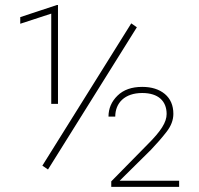

<svg xmlns="http://www.w3.org/2000/svg" viewBox="-20 -730 776 750"><path d="M492.7 -638.7 145.5 -83 167.5 -67.9 514.6 -623.5ZM202.1 -710.4 59.1 -663.1V-637.2L180.2 -676.8V-324.2H206.5V-710.4ZM447.3 -23.9 569.8 -145C591.8 -168 612.3 -191.4 630.4 -214.8C648.4 -237.8 657.2 -261.2 657.2 -285.2C657.2 -318.4 646 -344.2 624 -362.8C601.6 -381.3 572.3 -390.6 535.6 -390.6C494.6 -390.6 462.4 -379.4 439 -356.4C415.5 -333.5 403.8 -306.2 403.8 -274.4H430.2C430.2 -327.6 466.8 -366.7 535.6 -366.7C598.6 -366.7 630.9 -335 630.9 -284.7C630.9 -252.9 609.4 -218.3 556.2 -165.5L414.6 -21.5V0H679.7V-23.9Z"/></svg>

Font: Vazirmatn Thin
Style: Regular
Weight: 100
Designer: Saber Rastikerdar
Foundry: Saber Rastikerdar
Version: Version 33.003